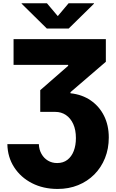

<svg xmlns="http://www.w3.org/2000/svg" viewBox="-20 -974 728 1209"><path d="M26.4 -66.4H224.6Q226.1 -31.2 241.5 -4.4Q256.8 22.5 282.2 37.6Q307.6 52.7 339.8 52.7Q377.9 52.7 404.3 32.5Q430.7 12.2 444.3 -23.2Q458 -58.6 458 -104.5Q458 -156.2 441.2 -193.1Q424.3 -230 395 -249.8Q365.7 -269.5 328.1 -269.5H233.4V-406.2L409.2 -559.6V-565.4H65.4V-727.5H646.5V-585L423.8 -393.6V-386.7Q497.1 -378.9 551.3 -341.6Q605.5 -304.2 635.3 -244.4Q665 -184.6 665 -108.4Q665 -37.6 641.1 21.7Q617.2 81.1 574 124.5Q530.8 168 471.9 191.9Q413.1 215.8 342.8 215.8Q252.4 215.8 181.4 179.4Q110.4 143.1 69.1 79.1Q27.8 15.1 26.4 -66.4ZM275.4 -953.6 343.8 -872.6 412.1 -953.6H571.8V-950.7L412.6 -794.4H274.9L116.2 -950.7V-953.6Z"/></svg>

Font: Inter 16pt Black
Style: Regular
Weight: 900
Version: Version 4.001;git-66647c0bb